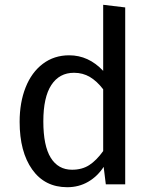

<svg xmlns="http://www.w3.org/2000/svg" viewBox="-20 -770 638 802"><path d="M503 -739V0H422L413 -73Q387 -33 348 -10.5Q309 12 261 12Q167 12 114.5 -62Q62 -136 62 -261Q62 -342 87 -405Q112 -468 159 -503.5Q206 -539 269 -539Q350 -539 411 -474V-750ZM411 -139V-397Q385 -431 355.5 -448.5Q326 -466 289 -466Q228 -466 194.5 -415Q161 -364 161 -263Q161 -161 192 -111Q223 -61 281 -61Q323 -61 353 -80.5Q383 -100 411 -139Z"/></svg>

Font: Wolseley Sans
Style: Regular
Weight: 400
Designer: Carrois Corporate & Edenspiekermann AG
Foundry: Carrois Corporate GbR & Edenspiekermann AG
Version: Version 4.202